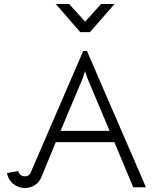

<svg xmlns="http://www.w3.org/2000/svg" viewBox="-20 -943 815 967"><path d="M433 -781H384L261 -923H328L409 -834L489 -923H557ZM715 0H651L556 -227H261L188 -50Q178 -25 155 -10.5Q132 4 106 4Q73 4 47 -17Q21 -38 15 -71L72 -82Q79 -55 106 -55Q127 -55 135 -75L399 -686H418ZM398 -552 285 -284H532L419 -552L408 -585Z"/></svg>

Font: Bellota
Style: Regular
Weight: 400
Designer: Kemie Guaida
Foundry: Kemie Guaida
Version: Version 1.000;PS 002.000;hotconv 1.0.70;makeotf.lib2.5.58329